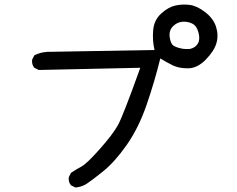

<svg xmlns="http://www.w3.org/2000/svg" viewBox="-20 -793 1040 844"><path d="M311.5 31.2 292 21.5Q280.3 7.8 282.2 -13.7L292 -33.2Q315.4 -48.8 338.9 -61.5Q362.3 -74.2 418.9 -138.2Q475.6 -202.1 498 -242.2Q520.5 -282.2 596.7 -495.1L150.4 -485.4L130.9 -495.1Q119.1 -508.8 121.1 -530.3L130.9 -549.8Q166 -567.4 209 -565.4L659.2 -573.2Q649.4 -615.2 653.3 -660.2Q657.2 -705.1 688.5 -733.4Q719.7 -761.7 750.5 -768.6Q781.2 -775.4 813.5 -771.5Q845.7 -767.6 881.8 -739.7Q918 -711.9 929.7 -675.3Q941.4 -638.7 931.6 -604Q921.9 -569.3 884.8 -531.2Q847.7 -493.2 807.1 -492.7Q766.6 -492.2 738.3 -506.3Q710 -520.5 684.6 -536.1Q659.2 -432.6 624 -331.1Q588.9 -229.5 536.6 -155.3Q484.4 -81.1 434.1 -40.5Q383.8 0 361.3 14.6Q338.9 29.3 311.5 31.2ZM816.4 -578.1Q839.8 -584 850.1 -602.1Q860.4 -620.1 852.5 -649.9Q844.7 -679.7 824.7 -689.5Q804.7 -699.2 781.2 -697.3Q757.8 -695.3 739.7 -676.8Q721.7 -658.2 726.1 -628.4Q730.5 -598.6 745.1 -590.8Q759.8 -583 777.8 -579.6Q795.9 -576.2 816.4 -578.1Z"/></svg>

Font: JasonHandwriting2
Style: Regular
Weight: 400
Version: Version 1.05.10